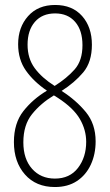

<svg xmlns="http://www.w3.org/2000/svg" viewBox="-20 -743 441 773"><path d="M202 -723Q271 -723 310.5 -678.5Q350 -634 350 -563Q350 -493 315 -451.5Q280 -410 228 -377Q286 -340 325.5 -292Q365 -244 365 -174Q365 -122 345.5 -80Q326 -38 289.5 -14Q253 10 201 10Q125 10 80.5 -40.5Q36 -91 36 -171Q36 -247 74 -295.5Q112 -344 169 -378Q116 -414 84.5 -458.5Q53 -503 53 -565Q53 -633 93 -678Q133 -723 202 -723ZM202 -689Q150 -689 120.5 -655Q91 -621 91 -563Q91 -508 119.5 -469Q148 -430 200 -397Q249 -428 280.5 -463.5Q312 -499 312 -561Q312 -621 282.5 -655Q253 -689 202 -689ZM74 -170Q74 -103 109 -63.5Q144 -24 201 -24Q261 -24 294 -67Q327 -110 327 -172Q327 -220 301.5 -264Q276 -308 213 -349L197 -359Q144 -327 109 -283.5Q74 -240 74 -170Z"/></svg>

Font: Noto Sans Myanmar UI ExtraCondensed ExtraLight
Style: Regular
Weight: 200
Width: 2
Designer: Monotype Design Team
Foundry: Monotype Imaging Inc.
Version: Version 2.103; ttfautohint (v1.8.4.7-5d5b)